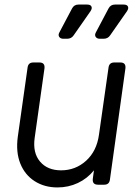

<svg xmlns="http://www.w3.org/2000/svg" viewBox="-20 -810 614 842"><path d="M232 12Q175 12 132 -15.5Q89 -43 69 -93Q49 -143 58 -210L101 -514Q104 -536 126 -536H153Q178 -536 175 -510L132 -205Q123 -140 155.5 -101.5Q188 -63 248 -63Q311 -63 357.5 -105Q404 -147 414 -219L456 -514Q459 -536 481 -536H508Q533 -536 530 -510L462 -22Q459 0 437 0H410Q384 0 387 -26L392 -63Q363 -27 321.5 -7.5Q280 12 232 12ZM258 -640Q245 -640 239.5 -648.5Q234 -657 241 -669L296 -773Q305 -790 324 -790H362Q377 -790 381 -781.5Q385 -773 377 -761L303 -655Q293 -640 274 -640ZM418 -640Q405 -640 399.5 -648.5Q394 -657 401 -669L456 -773Q465 -790 484 -790H522Q537 -790 541 -781.5Q545 -773 537 -761L463 -655Q453 -640 434 -640Z"/></svg>

Font: Pitagon Sans Text
Style: Italic
Weight: 400
Italic angle: -8°
Designer: Travis Tran
Foundry: Pitagon
Version: Version 1.001; ttfautohint (v1.8.4.7-5d5b);gftools[0.9.26]